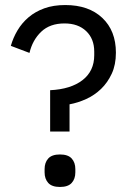

<svg xmlns="http://www.w3.org/2000/svg" viewBox="-20 -730 517 762"><path d="M179 -208V-372Q261 -376 307.5 -412Q354 -448 354 -511V-525Q354 -576 322 -606.5Q290 -637 236 -637Q178 -637 143.5 -604Q109 -571 97 -520L23 -548Q32 -580 49.5 -609.5Q67 -639 93.5 -661.5Q120 -684 156 -697Q192 -710 239 -710Q332 -710 386 -659Q440 -608 440 -521Q440 -473 423.5 -437.5Q407 -402 381 -377Q355 -352 322 -337Q289 -322 256 -316V-208ZM218 12Q186 12 171.5 -4Q157 -20 157 -46V-59Q157 -85 171.5 -101Q186 -117 218 -117Q250 -117 264.5 -101Q279 -85 279 -59V-46Q279 -20 264.5 -4Q250 12 218 12Z"/></svg>

Font: IBM Plex Sans KR
Style: Regular
Weight: 400
Designer: Mike Abbink; Paul van der Laan; Pieter van Rosmalen; Wujin Sim; Chorong Kim; Dohee Lee;
Foundry: Sandoll Inc.
Version: Version 1.000